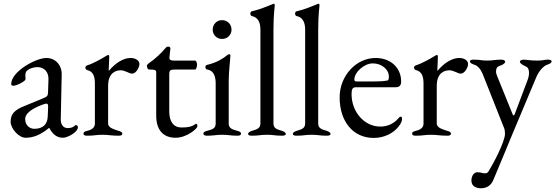

<svg xmlns="http://www.w3.org/2000/svg" viewBox="-20 -725 2979 1030"><path d="M117 14C160 14 198 -2 242 -38H245C263 -3 287 14 318 14C341 14 398 -15 398 -43C398 -49 393 -54 387 -54C385 -54 383 -53 379 -49C370 -41 359 -38 342 -38C320 -38 305 -57 306 -85L311 -325C312 -376 277 -414 229 -414C172 -414 40 -341 40 -274C40 -269 44 -265 51 -265C71 -265 117 -290 117 -300L116 -318C116 -330 118 -341 126 -347C139 -358 161 -365 181 -365C219 -365 241 -336 240 -301L238 -237C237 -210 236 -208 210 -197L108 -155C59 -135 37 -114 37 -72C37 -35 81 14 117 14ZM164 -34C140 -34 115 -52 115 -87C115 -110 138 -138 209 -164C220 -168 226 -169 229 -169C237 -169 239 -163 238 -148L236 -99C234 -56 208 -34 164 -34Z M448 3C488 3 494 -2 529 -2C564 -2 576 3 616 3C630 3 636 0 636 -8C636 -17 627 -20 613 -24C580 -34 560 -44 560 -62V-264C560 -331 597 -348 629 -348C639 -348 650 -343 661 -339C671 -334 681 -330 689 -330C709 -330 728 -362 728 -382C728 -400 708 -414 680 -414C641 -414 597 -385 565 -346C564 -346 563 -347 563 -348C565 -380 566 -416 566 -423C566 -427 564 -430 561 -430C558 -430 554 -428 546 -423C525 -410 482 -385 447 -374C443 -373 438 -368 438 -362C438 -356 443 -350 448 -349C481 -342 489 -313 489 -277V-62C489 -43 476 -30 451 -24C436 -20 428 -18 428 -8C428 0 434 3 448 3Z M768 -372C768 -362 773 -352 780 -352H786C812 -352 818 -348 818 -337V-105C818 -26 857 14 922 14C983 14 1039 -36 1039 -47C1039 -54 1037 -61 1032 -61C1031 -61 1029 -60 1028 -59C1011 -47 993 -41 954 -41C911 -41 888 -73 888 -127V-324C888 -351 894 -352 928 -352H1027C1032 -352 1037 -366 1037 -378C1037 -390 1032 -400 1027 -400H913C896 -400 887 -404 889 -419L894 -464C895 -473 887 -475 881 -475C874 -475 870 -470 864 -463C846 -441 814 -410 775 -383C773 -382 768 -375 768 -372Z M1171 -516C1200 -516 1222 -538 1222 -566C1222 -595 1200 -617 1171 -617C1143 -617 1121 -595 1121 -566C1121 -538 1143 -516 1171 -516ZM1091 3C1130 3 1137 -2 1172 -2C1207 -2 1215 3 1253 3C1266 3 1273 0 1273 -8C1273 -18 1261 -21 1250 -24C1223 -31 1207 -39 1207 -62V-294C1207 -339 1216 -413 1216 -429C1216 -432 1214 -434 1210 -434C1206 -434 1201 -431 1196 -427C1179 -413 1144 -389 1091 -377C1085 -376 1082 -372 1082 -365C1082 -357 1085 -353 1092 -352C1126 -347 1137 -315 1137 -279V-62C1137 -38 1122 -31 1094 -24C1083 -21 1071 -18 1071 -8C1071 0 1079 3 1091 3Z M1331 3C1370 3 1377 -2 1412 -2C1447 -2 1454 3 1493 3C1500 3 1513 2 1513 -6C1513 -16 1501 -20 1490 -24C1470 -30 1447 -35 1447 -62V-562C1447 -652 1454 -686 1454 -698C1454 -701 1452 -705 1449 -705C1447 -705 1445 -704 1443 -703C1411 -691 1381 -676 1330 -664C1326 -663 1323 -658 1323 -652C1323 -646 1326 -640 1331 -639C1364 -632 1377 -605 1377 -566V-62C1377 -35 1354 -30 1334 -24C1323 -20 1311 -16 1311 -6C1311 2 1324 3 1331 3Z M1571 3C1610 3 1617 -2 1652 -2C1687 -2 1694 3 1733 3C1740 3 1753 2 1753 -6C1753 -16 1741 -20 1730 -24C1710 -30 1687 -35 1687 -62V-562C1687 -652 1694 -686 1694 -698C1694 -701 1692 -705 1689 -705C1687 -705 1685 -704 1683 -703C1651 -691 1621 -676 1570 -664C1566 -663 1563 -658 1563 -652C1563 -646 1566 -640 1571 -639C1604 -632 1617 -605 1617 -566V-62C1617 -35 1594 -30 1574 -24C1563 -20 1551 -16 1551 -6C1551 2 1564 3 1571 3Z M1985 15C2038 15 2089 -8 2119 -47C2131 -62 2137 -76 2137 -89C2137 -95 2134 -99 2129 -99C2125 -99 2123 -98 2118 -91C2093 -62 2060 -46 2020 -46C1935 -46 1866 -124 1866 -220C1866 -249 1872 -257 1891 -257H2102C2123 -257 2132 -267 2132 -288C2132 -362 2075 -414 1995 -414C1890 -414 1802 -318 1802 -203C1802 -72 1875 15 1985 15ZM1893 -288C1885 -288 1881 -291 1881 -298C1881 -338 1934 -385 1980 -385C2027 -385 2066 -353 2066 -315C2066 -301 2064 -294 2058 -293C2036 -289 2016 -288 1984 -288Z M2211 3C2251 3 2257 -2 2292 -2C2327 -2 2339 3 2379 3C2393 3 2399 0 2399 -8C2399 -17 2390 -20 2376 -24C2343 -34 2323 -44 2323 -62V-264C2323 -331 2360 -348 2392 -348C2402 -348 2413 -343 2424 -339C2434 -334 2444 -330 2452 -330C2472 -330 2491 -362 2491 -382C2491 -400 2471 -414 2443 -414C2404 -414 2360 -385 2328 -346C2327 -346 2326 -347 2326 -348C2328 -380 2329 -416 2329 -423C2329 -427 2327 -430 2324 -430C2321 -430 2317 -428 2309 -423C2288 -410 2245 -385 2210 -374C2206 -373 2201 -368 2201 -362C2201 -356 2206 -350 2211 -349C2244 -342 2252 -313 2252 -277V-62C2252 -43 2239 -30 2214 -24C2199 -20 2191 -18 2191 -8C2191 0 2197 3 2211 3Z M2560 285C2589 285 2613 271 2625 244C2666 148 2717 22 2721 13L2857 -311C2870 -343 2896 -372 2916 -378C2927 -382 2939 -386 2939 -396C2939 -404 2926 -405 2919 -405C2897 -405 2897 -400 2860 -400C2823 -400 2807 -405 2789 -405C2782 -405 2769 -402 2769 -394C2769 -384 2787 -375 2798 -370C2810 -365 2818 -357 2818 -332C2818 -322 2814 -304 2810 -295L2741 -112C2740 -109 2738 -106 2736 -106C2733 -106 2731 -109 2730 -112L2649 -312C2646 -319 2641 -332 2641 -340C2641 -359 2647 -368 2661 -372C2672 -375 2690 -384 2690 -394C2690 -402 2678 -405 2670 -405C2630 -405 2629 -400 2594 -400C2559 -400 2561 -405 2521 -405C2514 -405 2501 -404 2501 -396C2501 -386 2513 -382 2524 -378C2544 -372 2559 -353 2569 -329L2685 -36C2688 -28 2689 -18 2689 -7C2689 35 2625 156 2601 194C2596 202 2590 205 2582 205C2571 205 2557 199 2542 199C2521 199 2509 220 2509 244C2509 274 2534 285 2560 285Z"/></svg>

Font: EB Garamond
Style: Regular
Weight: 400
Designer: Georg Duffner and Octavio Pardo
Foundry: Georg Duffner
Version: Version 1.000;PS 001.000;hotconv 1.0.88;makeotf.lib2.5.64775